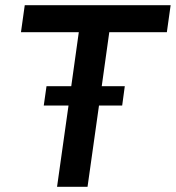

<svg xmlns="http://www.w3.org/2000/svg" viewBox="-20 -717 675 737"><path d="M199 0H316L360 -312H449L459 -386H370.5L399.5 -593.5H620.5L635 -697H75L60.5 -593.5H282.5L253.5 -386H158.5L148 -312H243Z"/></svg>

Font: HK Grotesk SemiBold
Style: Italic
Weight: 600
Italic angle: -16°
Designer: Alfredo Marco Pradil
Foundry: Hanken Design Co.
Version: Version 3.001;FEAKit 1.0